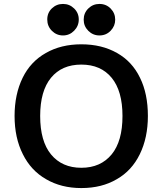

<svg xmlns="http://www.w3.org/2000/svg" viewBox="-20 -946 826 975"><path d="M393 9Q291 9 214 -36Q137 -80 96 -163Q54 -246 54 -357Q54 -467 95 -551Q135 -633 213 -677Q290 -721 393 -721Q497 -721 574 -677Q651 -634 691 -551Q731 -470 731 -357Q731 -247 690 -163Q649 -79 573 -36Q497 9 393 9ZM393 -94Q491 -94 547 -162Q602 -229 602 -357Q602 -484 547 -551Q492 -618 393 -618Q294 -618 239 -551Q184 -484 184 -357Q184 -229 239 -162Q295 -94 393 -94ZM220 -847Q220 -813 243.5 -789.5Q267 -766 300 -766Q333 -766 356.5 -790Q380 -814 380 -847Q380 -880 356.5 -903Q333 -926 300 -926Q267 -926 243.5 -903.5Q220 -881 220 -847ZM405 -846Q405 -813 428.5 -789.5Q452 -766 485 -766Q519 -766 542 -790Q565 -814 565 -846Q565 -879 542 -902.5Q519 -926 485 -926Q452 -926 428.5 -903Q405 -880 405 -846Z"/></svg>

Font: PRinguin Sans
Style: Bold
Weight: 700
Designer: Vernon Adams
Foundry: Vernon Adams
Version: ""